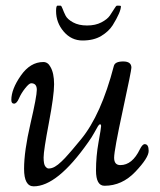

<svg xmlns="http://www.w3.org/2000/svg" viewBox="-20 -647 565 678"><path d="M178 -608Q178 -627 183 -627H194Q197 -627 201 -616Q205 -605 211.5 -592Q218 -579 238 -568Q258 -557 287.5 -557Q317 -557 338 -568Q359 -579 368 -592Q377 -605 383.5 -616Q390 -627 393 -627H400Q407 -627 407 -625Q407 -605 378 -558Q364 -536 337.5 -520Q311 -504 271.5 -504Q232 -504 205 -535.5Q178 -567 178 -608ZM20 -294Q20 -332 53.5 -380Q87 -428 133 -428Q149 -428 158 -411Q171 -389 171 -349.5Q171 -310 152.5 -212.5Q134 -115 134 -91Q134 -67 140 -59.5Q146 -52 151.5 -52Q157 -52 162.5 -53.5Q168 -55 174 -58.5Q180 -62 185 -66Q190 -70 197.5 -77Q205 -84 209.5 -89Q214 -94 222.5 -103.5Q231 -113 236 -119Q251 -137 266 -155Q337 -241 382 -414Q386 -430 415 -430Q444 -430 444 -408Q444 -398 413.5 -257Q383 -116 383 -90Q383 -64 405 -64Q447 -64 474 -120Q483 -138 491 -138Q505 -138 505 -114Q505 -90 458 -40.5Q411 9 349 9Q319 9 319 -45Q319 -95 328 -145Q337 -195 337 -201.5Q337 -208 333.5 -208Q330 -208 326 -201.5Q322 -195 313 -178.5Q304 -162 291 -144Q182 11 99 11Q65 11 65 -51Q65 -113 87.5 -210Q110 -307 110 -330Q110 -353 90 -353Q83 -353 69 -335.5Q55 -318 47 -299.5Q39 -281 29.5 -281Q20 -281 20 -294Z"/></svg>

Font: Sorts Mill Goudy
Style: Italic
Weight: 400
Italic angle: -7.40001°
Version: Version 003.101